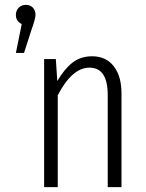

<svg xmlns="http://www.w3.org/2000/svg" viewBox="-20 -764 596 784"><path d="M85.9 -744.1Q103.5 -744.1 114.3 -732.7Q125 -721.2 125 -703.1Q125 -688 106.9 -637.2L78.1 -547.9H44.9L68.8 -666Q44.9 -676.8 44.9 -703.1Q44.9 -720.7 56.2 -732.4Q67.4 -744.1 85.9 -744.1ZM356 -534.2Q413.1 -534.2 444.6 -493.4Q476.1 -452.6 476.1 -382.8V0H419.9V-376Q419.9 -487.8 345.2 -487.8Q274.4 -487.8 215.8 -375V0H160.2V-522.9H208L213.9 -433.1Q242.7 -482.4 276.1 -508.3Q309.6 -534.2 356 -534.2Z"/></svg>

Font: Fira Sans Compressed Light
Style: Regular
Weight: 300
Width: 1
Designer: Carrois Corporate & Edenspiekermann AG
Foundry: Carrois Corporate GbR & Edenspiekermann AG
Version: Version 4.203;PS 004.203;hotconv 1.0.88;makeotf.lib2.5.64775